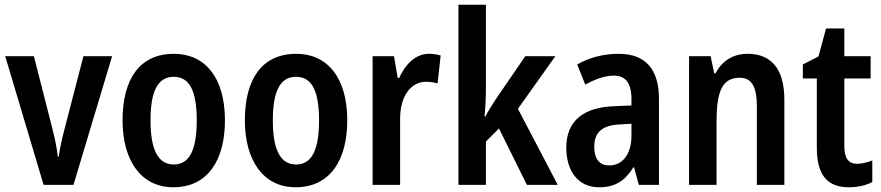

<svg xmlns="http://www.w3.org/2000/svg" viewBox="-20 -780 3718 810"><path d="M164 0H290L453 -543H332L250 -227C240 -188 231 -147 228 -119H224C220 -158 210 -201 201 -237L123 -543H2Z M929 -272C929 -454 844 -553 714 -553C568 -553 497 -445 497 -272C497 -106 573 10 711 10C859 10 929 -108 929 -272ZM615 -272C615 -394 645 -456 713 -456C781 -456 810 -394 810 -272C810 -151 781 -86 713 -86C645 -86 615 -152 615 -272Z M1445 -272C1445 -454 1360 -553 1230 -553C1084 -553 1013 -445 1013 -272C1013 -106 1089 10 1227 10C1375 10 1445 -108 1445 -272ZM1131 -272C1131 -394 1161 -456 1229 -456C1297 -456 1326 -394 1326 -272C1326 -151 1297 -86 1229 -86C1161 -86 1131 -152 1131 -272Z M1789 -553C1732 -553 1689 -507 1664 -451H1658L1642 -543H1552V0H1668V-280C1668 -376 1715 -435 1777 -435C1797 -435 1813 -432 1826 -428L1839 -546C1822 -551 1805 -553 1789 -553Z M2030 -408V-760H1914V0H2030V-183L2085 -238L2203 0H2333L2165 -321L2323 -543H2196L2072 -362C2059 -342 2040 -312 2028 -289H2024C2028 -327 2030 -369 2030 -408Z M2590 -553C2523 -553 2464 -536 2415 -508L2449 -423C2493 -447 2533 -461 2570 -461C2619 -461 2644 -430 2644 -361V-335L2571 -332C2439 -327 2369 -268 2369 -157C2369 -62 2416 10 2507 10C2576 10 2616 -17 2652 -74H2655L2675 0H2760V-363C2760 -488 2703 -553 2590 -553ZM2595 -255 2644 -258V-208C2644 -128 2605 -82 2550 -82C2511 -82 2487 -107 2487 -161C2487 -220 2519 -252 2595 -255Z M3134 -553C3074 -553 3026 -524 2999 -471H2993L2978 -543H2887V0H3003V-268C3003 -397 3028 -452 3101 -452C3153 -452 3173 -411 3173 -331V0H3289V-360C3289 -490 3233 -553 3134 -553Z M3596 -89C3559 -89 3542 -113 3542 -163V-449H3653V-543H3542V-660H3465L3433 -542L3367 -508V-449H3426V-156C3426 -38 3473 10 3561 10C3600 10 3633 2 3660 -12V-103C3639 -95 3616 -89 3596 -89Z"/></svg>

Font: Noto Sans Lao Condensed SemiBold
Style: Regular
Weight: 600
Width: 3
Designer: Monotype Design Team
Foundry: Monotype Imaging Inc.
Version: Version 2.003